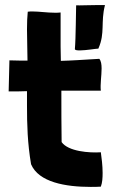

<svg xmlns="http://www.w3.org/2000/svg" viewBox="-20 -733 442 754"><path d="M279 -712C278 -693 278 -584 274 -540C275 -536 282 -535 293 -535C317 -535 357 -542 365 -542H366C367 -543 367 -544 367 -544C393 -603 375 -645 392 -712V-713C365 -714 280 -711 279 -712ZM279 -712C279 -712 279 -712 279 -712ZM222 -175C221 -235 221 -305 221 -377H376C373 -400 379 -436 379 -464C379 -480 377 -494 370 -502C302 -498 260 -495 219 -494C219 -514 218 -533 218 -550V-684C211 -683 203 -683 196 -683C165 -683 134 -688 108 -688C101 -688 95 -688 89 -687C87 -668 86 -644 86 -618C86 -576 88 -531 88 -495C67 -495 44 -495 17 -496L14 -374C42 -374 65 -374 86 -375C86 -356 86 -338 86 -319C86 -243 88 -171 102 -88C132 -17 238 1 336 1C349 1 363 1 376 0C382 -16 383 -35 383 -54C383 -83 379 -113 376 -135C331 -132 248 -138 222 -175Z"/></svg>

Font: HEYCLAY
Style: Regular
Weight: 400
Designer: Marcelo Magalhaes
Foundry: Marcelo Magalhães
Version: Version 1.300;hotconv 1.0.109;makeotfexe 2.5.65596